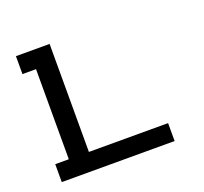

<svg xmlns="http://www.w3.org/2000/svg" viewBox="-96 -633 793 745"><g transform="rotate(-20 300.0 -260.0)"><path d="M39 0V-74H95V-446H39V-520H178V-74H505V0Z"/></g></svg>

Font: Iosevka HT Extended
Style: Regular
Weight: 400
Width: 7
Monospace: yes
Designer: Belleve Invis
Foundry: Belleve Invis
Version: Version 32.3.0; ttfautohint (v1.8.4)